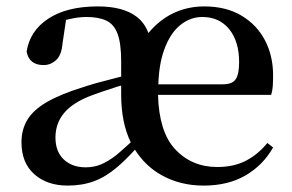

<svg xmlns="http://www.w3.org/2000/svg" viewBox="-20 -563 912 599"><path d="M191 16Q127 16 87 -19.5Q47 -55 47 -119Q47 -159 65.5 -189.5Q84 -220 126 -244.5Q168 -269 239 -291Q278 -304 327 -316Q343 -320 358 -324V-372Q358 -427 347 -457Q336 -487 312 -498.5Q288 -510 250 -510Q223 -510 195 -503Q190 -502 186 -501L175 -427Q172 -391 155 -375.5Q138 -360 116 -360Q71 -360 63 -402Q73 -467 131 -505Q189 -543 285 -543Q364 -543 406 -511Q431 -492 443 -460Q466 -488 496 -508Q550 -543 617 -543Q685 -543 733 -514.5Q781 -486 806.5 -437.5Q832 -389 832 -328Q832 -309 831 -294.5Q830 -280 826 -267H473Q476 -153 525 -99Q577 -42 658 -42Q710 -42 748 -62Q786 -82 814 -117L832 -103Q801 -48 746.5 -16Q692 16 615 16Q543 16 485 -16Q434 -44 401 -96Q372 -64 346 -42Q310 -11 273 2.5Q236 16 191 16ZM474 -300H675Q705 -300 715.5 -316Q726 -332 726 -369Q726 -434 695 -472Q664 -510 611 -510Q573 -510 541.5 -484Q510 -458 492 -407Q476 -363 474 -300ZM358 -296Q346 -293 335 -289Q294 -276 265 -265Q207 -243 180 -210.5Q153 -178 153 -134Q153 -90 179 -65.5Q205 -41 247 -41Q273 -41 295 -50Q317 -59 344 -80Q363 -96 388 -119Q358 -180 358 -269ZM147 -486Q140 -483 132 -479Z"/></svg>

Font: Early Summer Mincho SemiBold
Style: Regular
Weight: 600
Designer: GuiWonder
Version: Version 1.002